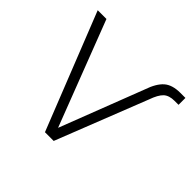

<svg xmlns="http://www.w3.org/2000/svg" viewBox="-133 -664 808 808"><g transform="rotate(45 271.5 -260.0)"><path d="M227 0 21 -520H73L253 -52L397 -425Q414 -475 439.5 -497.5Q465 -520 513 -520H543V-479H520Q487 -479 470 -463Q453 -447 439 -407L279 0Z"/></g></svg>

Font: Raleway Light
Style: Regular
Weight: 300
Designer: Matt McInerney, Pablo Impallari, Rodrigo Fuenzalida
Foundry: Matt McInerney, Pablo Impallari, Rodrigo Fuenzalida
Version: Version 4.026